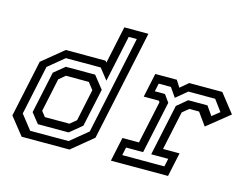

<svg xmlns="http://www.w3.org/2000/svg" viewBox="-101 -920 1422 1089"><g transform="rotate(15 610.5 -375.0)"><path d="M382.5 0H101.5L19.5 -103L90.5 -437L216 -540H449L457 -530.5L503.5 -750H645L507.5 -103ZM352.5 -92.5H172L125.5 -151L178 -396.5L241 -448H413L471.5 -374.5L423.5 -151ZM344 -141.5 381 -172 420.5 -358.5 389 -399H254.5L217.5 -368L176 -172L200 -141.5ZM365 -45 467 -129 589 -704H541.5L483.5 -431.5L433 -495.5H228.5L135 -418.5L73.5 -129L139.5 -45Z M625.5 0 655.5 -141H752.5L806 -391.5L800 -399H711.5L741.5 -540H868L893.5 -500L940.5 -540H1135L1221 -430.5L1089.5 -324.5L1036.5 -398.5H979.5L942.5 -368L894 -140.5H991L961 0ZM679.5 -47H927L937 -94H837L901 -395L960.5 -444.5H1073.5L1110.5 -391.5L1154.5 -426.5L1106 -492H948.5L883.5 -438L846 -492H774.5L764.5 -444.5H824L855 -401L789.5 -94H689.5Z"/></g></svg>

Font: Tourney Thin Medium
Style: Italic
Weight: 500
Italic angle: -12°
Version: Version 1.015